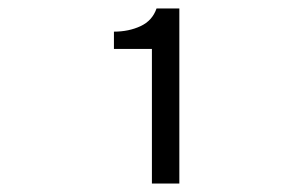

<svg xmlns="http://www.w3.org/2000/svg" viewBox="-20 -799 672 455"><path d="M340 -364V-683H250V-724Q285 -724 313 -737Q341 -750 351 -779H405V-364Z"/></svg>

Font: Atkinson Hyperlegible Mono ExtraLight
Style: Regular
Weight: 400
Monospace: yes
Version: Version 2.001